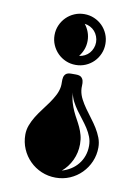

<svg xmlns="http://www.w3.org/2000/svg" viewBox="-83 -768 611 840"><g transform="rotate(10 222.5 -348.5)"><path d="M231.9 -445.3Q249 -445.3 256.3 -439Q263.7 -432.6 265.9 -423.1Q268.1 -413.6 267.3 -402.1Q266.6 -390.6 268.1 -380.4Q271 -360.8 280.8 -342.3Q290.5 -323.7 303.5 -305.4Q316.4 -287.1 330.8 -268.3Q345.2 -249.5 357.2 -230.2Q369.1 -210.9 377 -190.4Q384.8 -169.9 384.8 -147.9Q384.8 -114.3 372.1 -84.7Q359.4 -55.2 337.4 -33Q315.4 -10.7 285.9 2Q256.3 14.6 223.1 14.6Q189.5 14.6 159.7 2Q129.9 -10.7 107.7 -33Q85.4 -55.2 72.8 -84.7Q60.1 -114.3 60.1 -147.9Q60.1 -169.9 67.9 -190.4Q75.7 -210.9 87.6 -230.2Q99.6 -249.5 114 -268.3Q128.4 -287.1 141.4 -305.4Q154.3 -323.7 164.1 -342.5Q173.8 -361.3 176.8 -380.4Q178.2 -390.6 177.7 -402.1Q177.2 -413.6 179.2 -423.1Q181.2 -432.6 188.5 -439Q195.8 -445.3 212.9 -445.3ZM110.4 -599.1Q110.4 -622.6 119.4 -643.1Q128.4 -663.6 143.8 -679Q159.2 -694.3 179.7 -703.1Q200.2 -711.9 223.6 -711.9Q247.1 -711.9 267.6 -703.1Q288.1 -694.3 303.5 -679Q318.8 -663.6 327.6 -643.1Q336.4 -622.6 336.4 -599.1Q336.4 -575.7 327.6 -555.2Q318.8 -534.7 303.5 -519.3Q288.1 -503.9 267.6 -495.1Q247.1 -486.3 223.6 -486.3Q200.2 -486.3 179.7 -495.1Q159.2 -503.9 143.8 -519.3Q128.4 -534.7 119.4 -555.2Q110.4 -575.7 110.4 -599.1ZM231.9 -527.8Q245.1 -529.3 256.8 -535.4Q268.6 -541.5 276.9 -551Q285.2 -560.5 290 -573Q294.9 -585.4 294.9 -599.1Q294.9 -612.8 290 -625.2Q285.2 -637.7 276.9 -647.2Q268.6 -656.7 256.8 -662.8Q245.1 -668.9 231.9 -670.4Q243.7 -655.8 250.5 -637.5Q257.3 -619.1 257.3 -599.1Q257.3 -578.6 250.5 -560.5Q243.7 -542.5 231.9 -527.8ZM244.6 -20.5Q266.1 -26.9 284.2 -38.3Q302.2 -49.8 315.4 -66.2Q328.6 -82.5 335.9 -103Q343.3 -123.5 343.3 -147.9Q343.3 -168.9 336.2 -187.3Q329.1 -205.6 317.9 -222.9Q306.6 -240.2 293.5 -256.8Q280.3 -273.4 267.8 -290.8Q255.4 -308.1 245.8 -326.4Q236.3 -344.7 232.9 -365.7Q234.4 -340.8 240.2 -321Q246.1 -301.3 253.9 -284.4Q261.7 -267.6 270.3 -252.4Q278.8 -237.3 286.1 -221.4Q293.5 -205.6 298.3 -187.7Q303.2 -169.9 303.2 -147.9Q303.2 -109.9 287.4 -76.4Q271.5 -43 244.6 -20.5Z"/></g></svg>

Font: Fascinate Inline
Style: Regular
Weight: 900
Designer: Astigmatic (AOETI)
Foundry: Astigmatic (AOETI)
Version: Version 1.000